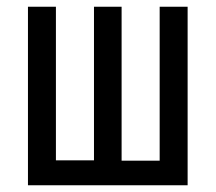

<svg xmlns="http://www.w3.org/2000/svg" viewBox="-20 -550 640 570"><path d="M63 0V-530H146V-74H259V-530H341V-73H454V-530H537V0Z"/></svg>

Font: Iosevka Mono
Style: Regular
Weight: 400
Designer: Belleve Invis
Foundry: Belleve Invis
Version: Version 11.1.1